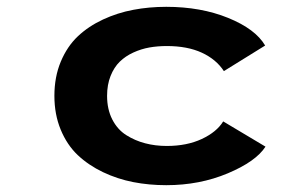

<svg xmlns="http://www.w3.org/2000/svg" viewBox="-20 -532 890 563"><path d="M758.5 -102Q730.5 -58.5 648 -23.8Q565.5 11 467.5 11Q417 11 370.8 2Q324.5 -7 282 -27.2Q239.5 -47.5 208 -77.2Q176.5 -107 158 -151.8Q139.5 -196.5 139.5 -251Q139.5 -306.5 158.2 -351.2Q177 -396 208.2 -425.5Q239.5 -455 282 -474.8Q324.5 -494.5 370.8 -503.2Q417 -512 467.5 -512Q569 -512 649 -479.5Q729 -447 757.5 -398.5L636.5 -323.5Q614 -358 571.8 -377.5Q529.5 -397 469 -397Q442.5 -397 418.2 -392.8Q394 -388.5 371 -378Q348 -367.5 331.2 -351.2Q314.5 -335 304.2 -309.2Q294 -283.5 294 -251Q294 -211.5 309.2 -181.8Q324.5 -152 350.2 -135.8Q376 -119.5 405.8 -111.8Q435.5 -104 469 -104Q528 -104 571.8 -124.5Q615.5 -145 634.5 -176Z"/></svg>

Font: League Mono Wide SemiBold
Style: Regular
Weight: 600
Width: 8
Designer: Tyler Finck
Foundry: The League of Moveable Type / Tyler Finck
Version: Version 2.210